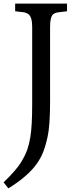

<svg xmlns="http://www.w3.org/2000/svg" viewBox="-40 -767 394 1063"><path d="M138.2 -618.2Q138.2 -672.9 117.2 -688.5Q106.4 -696.8 88.4 -699.5Q70.3 -702.1 43.9 -704.6V-747.1H331.1V-704.6Q301.8 -701.7 283.4 -699Q265.1 -696.3 254.9 -688.5Q237.3 -674.3 237.3 -618.7V-209.5Q237.3 -71.8 223.6 -10Q210 51.8 193.4 88.1Q176.8 124.5 150.9 156.2Q102.5 216.3 6.3 275.9L-20 242.7Q51.3 173.3 75.9 132.6Q100.6 91.8 111.3 60.5Q122.1 29.3 127.9 -7.8Q138.2 -67.9 138.2 -191.4Z"/></svg>

Font: Metamorphous
Style: Regular
Weight: 400
Designer: James Grieshaber
Foundry: James Grieshaber
Version: Version 1.001